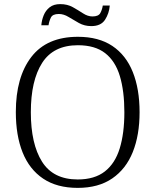

<svg xmlns="http://www.w3.org/2000/svg" viewBox="-20 -904 757 934"><path d="M358 10Q257 10 190 -35Q123 -80 90 -162.5Q57 -245 57 -359Q57 -529 132.5 -627Q208 -725 359 -725Q460 -725 526.5 -680.5Q593 -636 626 -553.5Q659 -471 659 -358Q659 -247 626 -164.5Q593 -82 526 -36Q459 10 358 10ZM358 -31Q440 -31 490 -70Q540 -109 562.5 -182.5Q585 -256 585 -358Q585 -461 563 -534Q541 -607 491.5 -645.5Q442 -684 359 -684Q240 -684 185 -598Q130 -512 130 -358Q130 -204 184.5 -117.5Q239 -31 358 -31ZM424 -777Q391 -777 364 -792Q337 -807 313.5 -821.5Q290 -836 266 -836Q236 -836 227.5 -818.5Q219 -801 216 -781H181Q183 -806 192.5 -829.5Q202 -853 221.5 -868.5Q241 -884 273 -884Q308 -884 334.5 -869Q361 -854 384 -839Q407 -824 430 -824Q459 -824 468 -840.5Q477 -857 480 -877H514Q511 -839 491 -808Q471 -777 424 -777Z"/></svg>

Font: Noto Serif Myanmar Light
Style: Regular
Weight: 300
Designer: Ben Mitchell and the Monotype Design Team
Foundry: Monotype Imaging Inc.
Version: Version 2.106; ttfautohint (v1.8.4.7-5d5b)